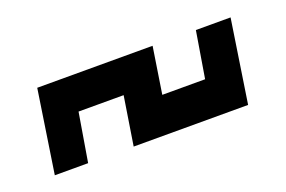

<svg xmlns="http://www.w3.org/2000/svg" viewBox="-41 -491 583 391"><g transform="rotate(-20 250.0 -295.0)"><path d="M116.2 -310.5H213.9L197.3 -205.1H445.3L472.7 -384.8H397.5L380.9 -284.2H288.1L303.7 -384.8H53.7L26.4 -205.1H98.6Z"/></g></svg>

Font: Geo
Style: Oblique
Weight: 500
Italic angle: -11°
Version: Version 001.2